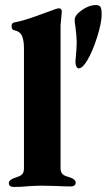

<svg xmlns="http://www.w3.org/2000/svg" viewBox="-20 -738 423 761"><path d="M15 -12Q15 -25 38 -33Q41 -34 52.5 -38Q64 -42 69.5 -49.5Q75 -57 75 -71V-546Q75 -577 67.5 -595Q60 -613 37 -618Q26 -620 26 -634Q26 -647 36 -649Q74 -656 124.5 -674.5Q175 -693 181 -695L200 -702Q209 -705 214 -705Q225 -705 225 -692L223 -669L220 -638V-73Q220 -56 227 -49Q234 -42 244 -39Q254 -36 257 -35Q280 -27 280 -14Q280 -7 275 -3Q270 1 260 1Q238 1 198 -1L144 -2Q127 -2 93 0Q66 3 35 3Q25 3 20 -1Q15 -5 15 -12ZM279 -493 281 -518Q282 -529 283 -543Q284 -557 284 -570Q284 -592 279 -632Q276 -647 276 -659Q276 -678 304.5 -698Q333 -718 360 -718Q375 -718 379 -709Q383 -700 383 -681Q383 -648 365 -591Q347 -534 326 -499Q307 -467 292 -467Q286 -467 282.5 -475Q279 -483 279 -493Z"/></svg>

Font: EB Garamond ExtraBold
Style: Regular
Weight: 800
Designer: Georg Duffner and Octavio Pardo
Foundry: Georg Duffner
Version: Version 1.000